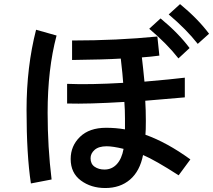

<svg xmlns="http://www.w3.org/2000/svg" viewBox="-20 -902 1047 943"><path d="M808.6 -831.1 864.3 -881.8Q952.1 -809.6 1006.8 -736.3L951.2 -686.5Q895.5 -757.8 808.6 -831.1ZM712.9 -760.7 768.6 -811.5Q856.4 -739.3 911.1 -666L856.4 -615.2Q799.8 -687.5 712.9 -760.7ZM327.1 -121.1Q327.1 -185.5 373 -230Q418.9 -274.4 501 -274.4Q548.8 -274.4 593.8 -266.6V-320.3Q593.8 -363.3 590.8 -401.4Q413.1 -390.6 309.6 -393.6V-490.2Q419.9 -485.4 585 -495.1Q583 -530.3 573.2 -614.3Q495.1 -609.4 334 -607.4V-703.1Q555.7 -703.1 752.9 -722.7L762.7 -628.9Q719.7 -623 676.8 -620.1Q678.7 -604.5 683.1 -564Q687.5 -523.4 689.5 -501Q825.2 -512.7 887.7 -520.5V-423.8Q814.5 -417 693.4 -407.2Q696.3 -362.3 696.3 -308.6Q696.3 -258.8 694.3 -240.2Q800.8 -202.1 915 -119.1L857.4 -41Q742.2 -115.2 682.6 -140.6Q667 -61.5 618.7 -20Q570.3 21.5 497.1 21.5Q426.8 21.5 377 -15.6Q327.1 -52.7 327.1 -121.1ZM110.4 -362.3Q110.4 -573.2 157.2 -755.9L257.8 -727.5Q213.9 -562.5 213.9 -348.6Q213.9 -179.7 233.4 -20.5L131.8 -1Q110.4 -141.6 110.4 -362.3ZM586.9 -170.9Q534.2 -183.6 503.9 -183.6Q464.8 -183.6 444.8 -166Q424.8 -148.4 424.8 -125Q424.8 -96.7 444.8 -83Q464.8 -69.3 493.2 -69.3Q529.3 -69.3 553.7 -95.7Q578.1 -122.1 586.9 -170.9Z"/></svg>

Font: Gothic A1 SemiBold
Style: Regular
Weight: 600
Version: Version 2.50